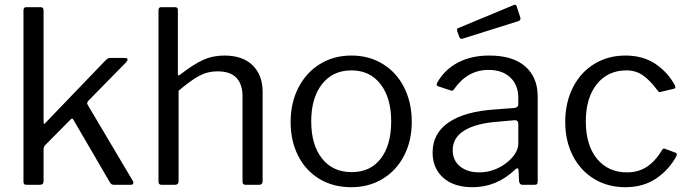

<svg xmlns="http://www.w3.org/2000/svg" viewBox="-20 -772 2877 802"><path d="M537 -9Q537 0 526 0H456Q450 0 446 -2.5Q442 -5 438 -12L287 -271Q285 -276 282 -276.5Q279 -277 275 -273L169 -166Q162 -159 162 -146V-17Q162 -7 158 -3.5Q154 0 144 0H93Q84 0 81 -3Q78 -6 78 -14V-728Q78 -742 89 -742H150Q162 -742 162 -729V-265Q162 -255 165 -255Q168 -255 172 -261L419 -518Q430 -530 440 -530H501Q513 -530 513 -523Q513 -520 506 -511L348 -350Q344 -344 344 -341Q344 -338 347 -333L535 -16Q537 -14 537 -9Z M642 -13V-729Q642 -742 653 -742H712Q723 -742 723 -730V-463Q723 -452 732 -460Q789 -504 829 -522Q869 -540 917 -540Q994 -540 1035.5 -499Q1077 -458 1077 -388V-16Q1077 0 1062 0H1006Q993 0 993 -13V-370Q993 -420 967.5 -447Q942 -474 889 -474Q847 -474 812.5 -455.5Q778 -437 726 -393V-15Q726 0 710 0H655Q642 0 642 -13Z M1194 -262Q1194 -343 1226.5 -406Q1259 -469 1316.5 -504.5Q1374 -540 1448 -540Q1522 -540 1579.5 -504.5Q1637 -469 1668.5 -406Q1700 -343 1700 -263Q1700 -184 1668 -122Q1636 -60 1578.5 -25Q1521 10 1447 10Q1372 10 1314.5 -24.5Q1257 -59 1225.5 -121Q1194 -183 1194 -262ZM1614 -265Q1614 -363 1569.5 -420.5Q1525 -478 1448 -478Q1370 -478 1325 -420.5Q1280 -363 1280 -265Q1280 -167 1325 -110Q1370 -53 1449 -53Q1527 -53 1570.5 -109.5Q1614 -166 1614 -265Z M1954 10Q1876 10 1831.5 -29.5Q1787 -69 1787 -135Q1787 -215 1854.5 -261Q1922 -307 2050 -315L2128 -321Q2145 -323 2145 -336V-363Q2145 -417 2111.5 -448.5Q2078 -480 2021 -480Q1933 -480 1877 -400Q1874 -395 1871 -393.5Q1868 -392 1863 -394L1809 -412Q1804 -414 1804 -419Q1804 -422 1807 -428Q1837 -481 1892.5 -510.5Q1948 -540 2024 -540Q2122 -540 2174 -494.5Q2226 -449 2226 -369V-15Q2226 -6 2223 -3Q2220 0 2212 0H2162Q2150 0 2148 -16L2146 -62Q2145 -69 2141 -69Q2137 -69 2132 -64Q2055 10 1954 10ZM2130 -270 2065 -264Q1972 -258 1921.5 -228Q1871 -198 1871 -145Q1871 -102 1901.5 -77Q1932 -52 1983 -52Q2014 -52 2044 -63Q2074 -74 2097 -93Q2120 -111 2132.5 -131.5Q2145 -152 2145 -171V-254Q2145 -270 2130 -270ZM2153 -700Q2154 -698 2154 -694Q2154 -686 2143 -683L1914 -611Q1912 -610 1908 -610Q1901 -610 1898 -619L1890 -641Q1889 -643 1889 -646Q1889 -654 1895 -655L2126 -751Q2127 -752 2130 -752Q2136 -752 2138 -746Z M2799 -416 2801 -408Q2801 -402 2794 -401L2739 -388L2736 -387Q2731 -387 2726 -395Q2694 -438 2664.5 -458Q2635 -478 2597 -478Q2519 -478 2473 -420.5Q2427 -363 2427 -265Q2427 -166 2473.5 -109Q2520 -52 2599 -52Q2646 -52 2681.5 -75Q2717 -98 2746 -146Q2749 -151 2752 -151.5Q2755 -152 2759 -150L2802 -134Q2809 -131 2806 -121Q2775 -63 2721 -26.5Q2667 10 2592 10Q2519 10 2462 -24.5Q2405 -59 2373 -121Q2341 -183 2341 -263Q2341 -343 2373 -406.5Q2405 -470 2462.5 -505Q2520 -540 2592 -540Q2665 -540 2716.5 -506Q2768 -472 2799 -416Z"/></svg>

Font: n
Style: Regular
Weight: 400
Designer: Pablo Impallari, Rodrigo Fuenzalida
Foundry: Impallari Type
Version: Version 1.002; ttfautohint (v1.5)